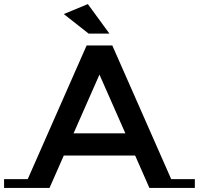

<svg xmlns="http://www.w3.org/2000/svg" viewBox="-117 -922 976 942"><path d="M839 -43V0H616L546 -159H196L126 0H-97V-43H19L308 -699H434L723 -43ZM498 -268 371 -556 244 -268ZM420 -757H318L196 -853L314 -902Z"/></svg>

Font: Montserrat Subrayada
Style: Regular
Weight: 400
Designer: Julieta Ulanovsky
Foundry: Julieta Ulanovsky
Version: Version 2.001